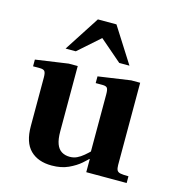

<svg xmlns="http://www.w3.org/2000/svg" viewBox="-108 -805 833 909"><g transform="rotate(15 308.5 -350.5)"><path d="M227 12Q160 12 122 -25.5Q84 -63 84 -143V-381Q84 -404 78 -411.5Q72 -419 54 -419H21V-452L181 -475H225V-155Q225 -117 233.5 -94Q242 -71 259 -60.5Q276 -50 299 -50Q318 -50 334 -57.5Q350 -65 366 -78.5Q382 -92 398 -108L402 -75Q389 -60 366 -40Q343 -20 308.5 -4Q274 12 227 12ZM394 0V-64H390V-381Q390 -404 384.5 -411.5Q379 -419 361 -419H328V-452L487 -475H531V-72Q531 -55 535.5 -46.5Q540 -38 553 -35.5Q566 -33 592 -33V0ZM148 -540 260 -713H351L461 -540H411L303 -633L198 -540Z"/></g></svg>

Font: Frank Ruhl Libre
Style: Bold
Weight: 700
Designer: Yanek Iontef
Foundry: Fontef
Version: Version 6.004